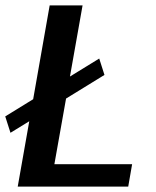

<svg xmlns="http://www.w3.org/2000/svg" viewBox="-34 -695 580 715"><path d="M5 -200.5 75 -243.5 32 0H443.5L458 -83.5H168.5L212 -328L355 -416L335.5 -477L226.5 -410L273.5 -675H151L89.5 -325.5L-14.5 -261.5Z"/></svg>

Font: Anybody Thin Medium
Style: Italic
Weight: 500
Italic angle: -10°
Version: Version 1.113;gftools[0.9.25]